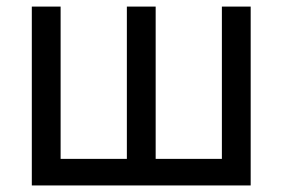

<svg xmlns="http://www.w3.org/2000/svg" viewBox="-20 -566 862 586"><path d="M77.1 -545.9H165V-81.1H367.2V-545.9H455.1V-81.1H657.2V-545.9H745.1V0H77.1Z"/></svg>

Font: Inter-Regular
Style: Regular
Weight: 400
Designer: Rasmus Andersson
Foundry: rsms
Version: Version 4.000;git-a52131595